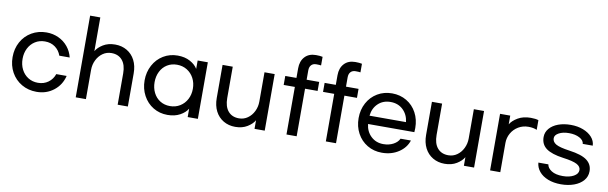

<svg xmlns="http://www.w3.org/2000/svg" viewBox="-51 -1281 6058 1912"><g transform="rotate(10 2978.0 -325.0)"><path d="M345 97Q261 97 194 58Q127 19 89 -49.5Q51 -118 51 -203Q51 -288 88.5 -356.5Q126 -425 193 -464Q260 -503 343 -503Q409 -503 465.5 -476.5Q522 -450 560 -403Q598 -356 612 -297H507Q489 -349 446 -380.5Q403 -412 343 -412Q287 -412 243.5 -384.5Q200 -357 176 -309.5Q152 -262 152 -203Q152 -144 176 -96.5Q200 -49 243.5 -21.5Q287 6 343 6Q403 6 447 -26Q491 -58 509 -111H614Q591 -17 517.5 40Q444 97 345 97Z M843 -743V-402Q865 -441 915.5 -472Q966 -503 1037 -503Q1104 -503 1156.5 -472Q1209 -441 1238 -384.5Q1267 -328 1267 -252V83H1164V-234Q1164 -320 1124.5 -366.5Q1085 -413 1015 -413Q966 -413 927 -385.5Q888 -358 865.5 -312Q843 -266 843 -213V83H740V-743Z M1386 -203Q1386 -287 1423 -356Q1460 -425 1524.5 -464Q1589 -503 1669 -503Q1742 -503 1795 -474Q1848 -445 1872 -404V-489H1975V83H1872V-2Q1848 39 1795 68Q1742 97 1669 97Q1589 97 1524.5 58Q1460 19 1423 -50Q1386 -119 1386 -203ZM1874 -203Q1874 -262 1849 -309.5Q1824 -357 1779.5 -384.5Q1735 -412 1678 -412Q1622 -412 1578.5 -385Q1535 -358 1511 -310Q1487 -262 1487 -203Q1487 -144 1511 -96Q1535 -48 1578.5 -21Q1622 6 1678 6Q1735 6 1779.5 -21.5Q1824 -49 1849 -96.5Q1874 -144 1874 -203Z M2548 83V-4Q2526 35 2475.5 66Q2425 97 2354 97Q2287 97 2234.5 66Q2182 35 2153 -21.5Q2124 -78 2124 -154V-489H2227V-172Q2227 -86 2266.5 -39.5Q2306 7 2376 7Q2425 7 2464 -20.5Q2503 -48 2525.5 -94Q2548 -140 2548 -193V-489H2651V83Z M3101 -398H2974V83H2871V-398H2758V-489H2871V-586Q2871 -659 2911.5 -703Q2952 -747 3024 -747Q3064 -747 3091 -741V-654Q3077 -657 3042 -657Q3010 -657 2992 -637.5Q2974 -618 2974 -583V-489H3101Z M3499 -398H3372V83H3269V-398H3156V-489H3269V-586Q3269 -659 3309.5 -703Q3350 -747 3422 -747Q3462 -747 3489 -741V-654Q3475 -657 3440 -657Q3408 -657 3390 -637.5Q3372 -618 3372 -583V-489H3499Z M3550 -203Q3550 -288 3587 -356.5Q3624 -425 3689.5 -464Q3755 -503 3837 -503Q3919 -503 3984.5 -464Q4050 -425 4086.5 -356.5Q4123 -288 4123 -203Q4123 -175 4121 -161H3653Q3661 -86 3711.5 -38Q3762 10 3837 10Q3894 10 3937.5 -13.5Q3981 -37 3997 -73H4102Q4078 2 4006 49.5Q3934 97 3837 97Q3755 97 3689.5 58Q3624 19 3587 -49.5Q3550 -118 3550 -203ZM3837 -416Q3761 -416 3711 -368.5Q3661 -321 3653 -245H4022Q4013 -321 3963 -368.5Q3913 -416 3837 -416Z M4665 83V-4Q4643 35 4592.5 66Q4542 97 4471 97Q4404 97 4351.5 66Q4299 35 4270 -21.5Q4241 -78 4241 -154V-489H4344V-172Q4344 -86 4383.5 -39.5Q4423 7 4493 7Q4542 7 4581 -20.5Q4620 -48 4642.5 -94Q4665 -140 4665 -193V-489H4768V83Z M5033 -489V-401Q5056 -440 5109.5 -471.5Q5163 -503 5239 -503Q5288 -503 5317 -493V-395Q5282 -411 5232 -411Q5175 -411 5129.5 -383.5Q5084 -356 5058.5 -310.5Q5033 -265 5033 -213V83H4930V-489Z M5894 -337H5793Q5790 -373 5747 -396Q5704 -419 5641 -419Q5579 -419 5538.5 -397Q5498 -375 5498 -343Q5498 -306 5535.5 -284Q5573 -262 5674 -248Q5799 -231 5853 -190Q5907 -149 5907 -80Q5907 -26 5872.5 14Q5838 54 5779 75.5Q5720 97 5648 97Q5573 97 5516 74.5Q5459 52 5426.5 12.5Q5394 -27 5390 -77H5491Q5496 -40 5537.5 -13.5Q5579 13 5651 13Q5718 13 5762 -11.5Q5806 -36 5806 -74Q5806 -110 5765.5 -131.5Q5725 -153 5625 -166Q5507 -182 5452 -222.5Q5397 -263 5397 -337Q5397 -386 5429.5 -424Q5462 -462 5518 -482.5Q5574 -503 5644 -503Q5713 -503 5769 -481.5Q5825 -460 5858.5 -422.5Q5892 -385 5894 -337Z"/></g></svg>

Font: Gmarket Sans TTF Medium
Style: Regular
Weight: 500
Designer: Creative Director : Sungho Lee; Art Director : Kiwoong Choi; Project Manager : Sori Yang, Jongwook Yoon; Font Designer :
Foundry: Sandoll Inc.
Version: Version 1.000;hotconv 1.0.109;makeotfexe 2.5.65596